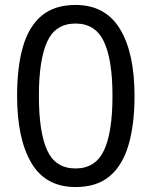

<svg xmlns="http://www.w3.org/2000/svg" viewBox="-20 -745 612 775"><path d="M523 -358Q523 -243 499 -160.5Q475 -78 423 -34Q371 10 285 10Q164 10 106.5 -87.5Q49 -185 49 -358Q49 -474 72.5 -556Q96 -638 148 -681.5Q200 -725 285 -725Q405 -725 464 -628.5Q523 -532 523 -358ZM137 -358Q137 -211 170.5 -138Q204 -65 285 -65Q365 -65 399.5 -137.5Q434 -210 434 -358Q434 -504 399.5 -577Q365 -650 285 -650Q204 -650 170.5 -577Q137 -504 137 -358Z"/></svg>

Font: Noto Sans IKEA
Style: Regular
Weight: 400
Designer: Monotype Design Team
Foundry: Monotype Imaging Inc.
Version: Version 2.001